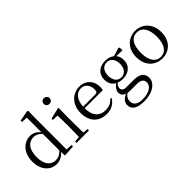

<svg xmlns="http://www.w3.org/2000/svg" viewBox="-15 -1618 2692 2692"><g transform="rotate(-45 1331.0 -272.5)"><path d="M432 10 603 0V-28L509 -34V-644L512 -796L498 -805L339 -775V-748L430 -743V-455C384 -509 334 -531 281 -531C151 -531 48 -424 48 -252C48 -93 140 15 267 15C330 15 386 -11 429 -65ZM428 -97C386 -51 347 -33 296 -33C205 -33 136 -102 136 -254C136 -418 212 -485 303 -485C348 -485 385 -467 428 -424Z M792 -655C823 -655 850 -678 850 -711C850 -744 823 -768 792 -768C760 -768 734 -744 734 -711C734 -678 760 -655 792 -655ZM755 0H919V-28L842 -36C841 -92 840 -175 840 -229V-380L843 -520L831 -528L666 -489V-463L755 -459C757 -409 759 -356 759 -289V-229C759 -175 758 -92 756 -36L672 -28V0Z M1264 15C1354 15 1421 -26 1465 -94L1449 -108C1408 -60 1357 -35 1286 -35C1176 -35 1098 -104 1096 -263H1456C1461 -279 1463 -299 1463 -323C1463 -441 1386 -531 1256 -531C1123 -531 1009 -425 1009 -257C1009 -76 1116 15 1264 15ZM1097 -294C1104 -424 1171 -499 1254 -499C1335 -499 1383 -437 1383 -352C1383 -312 1373 -294 1338 -294Z M1769 -204C1696 -204 1651 -263 1651 -352C1651 -442 1698 -501 1770 -501C1841 -501 1889 -443 1889 -353C1889 -264 1841 -204 1769 -204ZM1769 -174C1889 -174 1965 -245 1965 -352C1965 -397 1952 -436 1928 -466L2046 -462V-516L2029 -527L1904 -488C1873 -515 1826 -531 1770 -531C1649 -531 1574 -460 1574 -352C1574 -284 1604 -230 1657 -200C1605 -158 1584 -123 1584 -84C1584 -42 1606 -12 1652 2C1584 34 1549 73 1549 128C1549 205 1607 260 1757 260C1942 260 2041 168 2041 75C2041 -9 1984 -58 1863 -58H1717C1662 -58 1640 -82 1640 -116C1640 -144 1652 -163 1677 -191C1703 -180 1734 -174 1769 -174ZM1672 10C1691 13 1710 14 1736 14H1859C1943 14 1970 52 1970 97C1970 169 1898 224 1759 224C1665 224 1612 186 1612 114C1612 70 1631 43 1672 10Z M2363 15C2496 15 2613 -77 2613 -258C2613 -438 2492 -531 2363 -531C2235 -531 2114 -437 2114 -258C2114 -78 2231 15 2363 15ZM2363 -16C2264 -16 2203 -101 2203 -257C2203 -413 2264 -499 2363 -499C2462 -499 2523 -413 2523 -257C2523 -101 2462 -16 2363 -16Z"/></g></svg>

Font: Source Han Serif CN
Style: Regular
Weight: 400
Designer: Ryoko NISHIZUKA 西塚涼子 (kana & ideographs); Frank Grießhammer (Latin, Greek & Cyrillic); Wenlong ZHANG 张文龙 (bopomofo); San
Foundry: Adobe
Version: Version 2.003;hotconv 1.1.1;makeotfexe 2.6.0